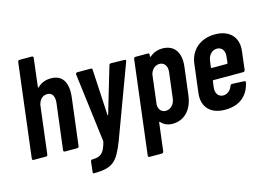

<svg xmlns="http://www.w3.org/2000/svg" viewBox="-113 -921 1859 1340"><g transform="rotate(-15 816.5 -250.5)"><path d="M293 -519C262 -519 226 -510 197 -482C194 -478 190 -478 190 -482L215 -688C216 -695 212 -700 205 -700H116C109 -700 104 -695 103 -688L20 -12C19 -5 23 0 30 0H119C126 0 132 -5 132 -12L175 -361C176 -363 176 -365 177 -367C187 -400 209 -419 240 -419C276 -419 292 -391 287 -343L246 -12C245 -5 249 0 256 0H345C352 0 358 -5 358 -12L400 -352C413 -457 377 -519 293 -519Z M410 199H415C552 199 585 160 637 28L832 -497C835 -506 831 -510 823 -510L726 -512C719 -512 714 -509 712 -501L614 -170C613 -166 609 -166 609 -170L591 -501C591 -509 586 -512 580 -512H484C476 -512 471 -508 471 -499L533 -3C532 -1 533 1 533 3C512 86 485 102 425 103C419 103 415 108 414 115L406 187C405 194 407 199 410 199Z M1097 -519C1072 -519 1039 -512 1009 -487C1004 -482 1000 -483 1001 -487L1002 -499C1003 -506 999 -511 992 -511H903C896 -511 890 -506 890 -499L807 177C806 184 810 189 817 189H906C913 189 918 184 919 177L944 -25C944 -29 948 -31 950 -28C973 -1 1007 8 1032 8C1118 8 1177 -53 1190 -155L1215 -357C1227 -455 1186 -519 1097 -519ZM1102 -348 1079 -163C1074 -121 1046 -92 1010 -92C979 -92 960 -115 959 -149L985 -362C994 -397 1020 -420 1051 -420C1086 -420 1107 -390 1102 -348Z M1615 -225 1631 -357C1643 -453 1586 -519 1478 -519C1371 -519 1298 -453 1287 -357L1262 -154C1249 -55 1307 8 1413 8C1517 8 1580 -45 1601 -137C1603 -145 1599 -150 1592 -150L1505 -154C1498 -154 1494 -151 1491 -144C1481 -115 1458 -92 1426 -92C1391 -92 1370 -121 1375 -163L1381 -208C1381 -211 1383 -213 1386 -213H1602C1608 -213 1614 -218 1615 -225ZM1466 -419C1502 -419 1522 -390 1517 -348L1512 -303C1511 -300 1509 -298 1506 -298H1397C1394 -298 1392 -300 1392 -303L1398 -348C1403 -390 1431 -419 1466 -419Z"/></g></svg>

Font: Barlow Condensed SemiBold
Style: Italic
Weight: 600
Width: 3
Italic angle: -7°
Designer: Jeremy Tribby
Foundry: Tribby Type
Version: Version 1.422;hotconv 1.0.109;makeotfexe 2.5.65596